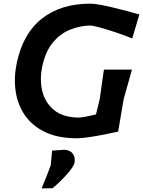

<svg xmlns="http://www.w3.org/2000/svg" viewBox="-20 -747 785 1054"><path d="M401.5 12Q299 12 228.2 -21.8Q157.5 -55.5 117.2 -113.5Q77 -171.5 66 -245.8Q55 -320 72 -401Q106 -563 210.2 -645Q314.5 -727 477 -727Q495.5 -727 527.5 -721.2Q559.5 -715.5 598.2 -706.2Q637 -697 675.5 -686.8Q714 -676.5 745 -667.5L706 -536Q656 -556 607.5 -572Q559 -588 523 -597.5Q487 -607 474.5 -607Q417 -605.5 363.2 -583.5Q309.5 -561.5 269.5 -512.8Q229.5 -464 212 -383Q197 -311 212 -247.5Q227 -184 275.8 -143.5Q324.5 -103 410 -101.5Q422.5 -101.5 448.8 -106.2Q475 -111 507 -119Q517.5 -163.5 527.5 -203.5Q534 -251.5 539.5 -289Q545 -326.5 550.5 -365H704.5Q694 -327 683.2 -289.5Q672.5 -252 659 -203.5Q652 -162.5 644.8 -120Q637.5 -77.5 628.5 -24.5Q594.5 -17 551.8 -8.5Q509 0 468.5 6Q428 12 401.5 12ZM208.5 287.5Q222 255 234 224.5Q246 194 258.5 160.5Q260.5 141.5 262.2 120.8Q264 100 266 80L333.5 75Q366 77 380.2 97.5Q394.5 118 389 146Q386 161.5 366.2 187Q346.5 212.5 319.8 239.2Q293 266 269 286Z"/></svg>

Font: Commissioner Loud SemiBold
Style: Italic
Weight: 600
Italic angle: -12°
Designer: Kostas Bartsokas
Foundry: Kostas Bartsokas
Version: Version 1.000; ttfautohint (v1.8.3)